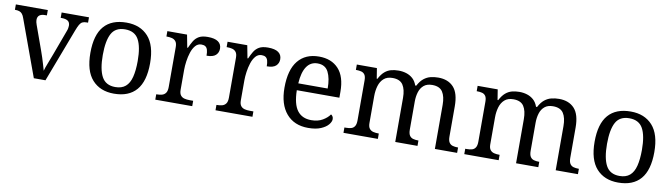

<svg xmlns="http://www.w3.org/2000/svg" viewBox="-33 -1008 5165 1479"><g transform="rotate(10 2550.0 -268.0)"><path d="M78 -441Q71 -462 61.5 -473.5Q52 -485 38.5 -489.5Q25 -494 4 -494V-536H254V-494H241Q211 -494 196 -482.5Q181 -471 181 -446Q181 -438 183 -429Q185 -420 189 -409L257 -220Q266 -196 275 -167.5Q284 -139 291.5 -113.5Q299 -88 304 -70Q309 -91 325 -131Q341 -171 354 -207L426 -402Q431 -414 433 -425.5Q435 -437 435 -445Q435 -471 418.5 -482.5Q402 -494 369 -494H362V-536H576V-494H564Q545 -494 532.5 -488Q520 -482 510 -465Q500 -448 488 -416L330 0H239Z M866 10Q758 10 696 -59Q634 -128 634 -269Q634 -409 693.5 -477.5Q753 -546 869 -546Q977 -546 1039 -477.5Q1101 -409 1101 -269Q1101 -128 1041.5 -59Q982 10 866 10ZM868 -42Q918 -42 948 -67.5Q978 -93 991 -144Q1004 -195 1004 -269Q1004 -381 973 -437Q942 -493 867 -493Q792 -493 761.5 -437Q731 -381 731 -269Q731 -157 762 -99.5Q793 -42 868 -42Z M1189 0V-42H1192Q1215 -42 1233.5 -47Q1252 -52 1263 -67.5Q1274 -83 1274 -114V-426Q1274 -456 1262.5 -470.5Q1251 -485 1232.5 -489.5Q1214 -494 1192 -494H1189V-536H1343L1362 -437H1367Q1380 -467 1395 -492Q1410 -517 1435 -531.5Q1460 -546 1504 -546Q1559 -546 1585.5 -527Q1612 -508 1612 -473Q1612 -442 1590.5 -422Q1569 -402 1519 -402Q1519 -430 1514 -447Q1509 -464 1497.5 -472Q1486 -480 1466 -480Q1438 -480 1419 -458Q1400 -436 1389 -402Q1378 -368 1373 -331.5Q1368 -295 1368 -266V-109Q1368 -80 1379.5 -65.5Q1391 -51 1409.5 -46.5Q1428 -42 1450 -42H1478V0Z M1660 0V-42H1663Q1686 -42 1704.5 -47Q1723 -52 1734 -67.5Q1745 -83 1745 -114V-426Q1745 -456 1733.5 -470.5Q1722 -485 1703.5 -489.5Q1685 -494 1663 -494H1660V-536H1814L1833 -437H1838Q1851 -467 1866 -492Q1881 -517 1906 -531.5Q1931 -546 1975 -546Q2030 -546 2056.5 -527Q2083 -508 2083 -473Q2083 -442 2061.5 -422Q2040 -402 1990 -402Q1990 -430 1985 -447Q1980 -464 1968.5 -472Q1957 -480 1937 -480Q1909 -480 1890 -458Q1871 -436 1860 -402Q1849 -368 1844 -331.5Q1839 -295 1839 -266V-109Q1839 -80 1850.5 -65.5Q1862 -51 1880.5 -46.5Q1899 -42 1921 -42H1949V0Z M2385 10Q2276 10 2214.5 -62Q2153 -134 2153 -264Q2153 -404 2211 -475Q2269 -546 2375 -546Q2472 -546 2527.5 -486Q2583 -426 2583 -307V-261H2250Q2252 -152 2289.5 -102.5Q2327 -53 2399 -53Q2451 -53 2487.5 -74.5Q2524 -96 2542 -123Q2549 -120 2555 -111Q2561 -102 2561 -89Q2561 -69 2542 -46Q2523 -23 2484 -6.5Q2445 10 2385 10ZM2482 -315Q2482 -395 2457.5 -443.5Q2433 -492 2373 -492Q2318 -492 2287.5 -446.5Q2257 -401 2252 -315Z M2661 0V-42H2674Q2697 -42 2714 -47Q2731 -52 2741 -67.5Q2751 -83 2751 -114V-426Q2751 -456 2741 -470.5Q2731 -485 2713.5 -489.5Q2696 -494 2674 -494H2671V-536H2828L2841 -455H2846Q2866 -493 2889 -512.5Q2912 -532 2939 -539Q2966 -546 2997 -546Q3029 -546 3057.5 -537Q3086 -528 3108 -508.5Q3130 -489 3142 -455H3150Q3170 -493 3194.5 -512.5Q3219 -532 3247.5 -539Q3276 -546 3307 -546Q3384 -546 3427 -499.5Q3470 -453 3470 -350V-114Q3470 -83 3480 -67.5Q3490 -52 3507.5 -47Q3525 -42 3547 -42H3550V0H3376V-345Q3376 -410 3352.5 -446Q3329 -482 3271 -482Q3230 -482 3205.5 -461.5Q3181 -441 3170.5 -407Q3160 -373 3160 -333V-114Q3160 -83 3170 -67.5Q3180 -52 3197.5 -47Q3215 -42 3237 -42H3240V0H3066V-345Q3066 -410 3042.5 -446Q3019 -482 2961 -482Q2918 -482 2892.5 -459.5Q2867 -437 2856 -400Q2845 -363 2845 -320V-109Q2845 -80 2856.5 -65.5Q2868 -51 2886.5 -46.5Q2905 -42 2927 -42H2930V0Z M3606 0V-42H3619Q3642 -42 3659 -47Q3676 -52 3686 -67.5Q3696 -83 3696 -114V-426Q3696 -456 3686 -470.5Q3676 -485 3658.5 -489.5Q3641 -494 3619 -494H3616V-536H3773L3786 -455H3791Q3811 -493 3834 -512.5Q3857 -532 3884 -539Q3911 -546 3942 -546Q3974 -546 4002.5 -537Q4031 -528 4053 -508.5Q4075 -489 4087 -455H4095Q4115 -493 4139.5 -512.5Q4164 -532 4192.5 -539Q4221 -546 4252 -546Q4329 -546 4372 -499.5Q4415 -453 4415 -350V-114Q4415 -83 4425 -67.5Q4435 -52 4452.5 -47Q4470 -42 4492 -42H4495V0H4321V-345Q4321 -410 4297.5 -446Q4274 -482 4216 -482Q4175 -482 4150.5 -461.5Q4126 -441 4115.5 -407Q4105 -373 4105 -333V-114Q4105 -83 4115 -67.5Q4125 -52 4142.5 -47Q4160 -42 4182 -42H4185V0H4011V-345Q4011 -410 3987.5 -446Q3964 -482 3906 -482Q3863 -482 3837.5 -459.5Q3812 -437 3801 -400Q3790 -363 3790 -320V-109Q3790 -80 3801.5 -65.5Q3813 -51 3831.5 -46.5Q3850 -42 3872 -42H3875V0Z M4810 10Q4702 10 4640 -59Q4578 -128 4578 -269Q4578 -409 4637.5 -477.5Q4697 -546 4813 -546Q4921 -546 4983 -477.5Q5045 -409 5045 -269Q5045 -128 4985.5 -59Q4926 10 4810 10ZM4812 -42Q4862 -42 4892 -67.5Q4922 -93 4935 -144Q4948 -195 4948 -269Q4948 -381 4917 -437Q4886 -493 4811 -493Q4736 -493 4705.5 -437Q4675 -381 4675 -269Q4675 -157 4706 -99.5Q4737 -42 4812 -42Z"/></g></svg>

Font: Noto Serif Georgian
Style: Regular
Weight: 400
Designer: Monotype Design Team, Akaki Razmadze
Foundry: Google LLC
Version: Version 2.002